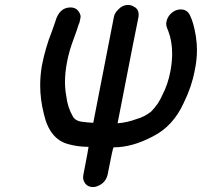

<svg xmlns="http://www.w3.org/2000/svg" viewBox="-20 -734 814 774"><path d="M355 20Q331 20 320 0Q315 -9 315 -20Q315 -24 316 -29Q337 -137 337 -142Q294 -142 255 -153Q180 -173 157 -274Q142 -333 142 -390Q142 -430 149 -470Q163 -542 189 -607Q201 -640 202 -644Q218 -704 264 -704Q291 -704 302 -679Q305 -673 305 -667Q305 -663 304 -660Q300 -638 298 -638Q289 -609 278 -580Q258 -527 250 -483Q242 -441 242 -404Q242 -374 247 -348Q252 -302 274 -264Q284 -247 308 -243.5Q332 -240 356 -239L439 -665Q442 -681 455 -694Q473 -714 497 -714Q509 -714 520 -707Q539 -698 539 -674Q539 -667 537 -659Q534 -648 454 -237Q493 -240 530 -254Q563 -263 589 -284Q619 -314 635 -352Q657 -394 667 -447Q674 -484 674 -518Q674 -568 658 -610Q650 -627 650 -639Q650 -643 651 -646Q656 -673 682 -689Q695 -696 708 -696Q734 -696 745 -674Q761 -643 770 -585V-584Q774 -559 774 -533Q774 -492 765 -450Q753 -385 721 -320Q678 -225 596 -184Q513 -140 438 -140Q435 -140 416 -41L415 -35Q408 1 378 14Q367 20 355 20Z"/></svg>

Font: Bad Comic
Style: Italic
Weight: 400
Italic angle: -11°
Designer: GGBotNet
Foundry: GGBotNet
Version: 0.95